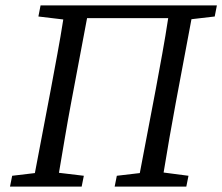

<svg xmlns="http://www.w3.org/2000/svg" viewBox="-20 -690 822 710"><path d="M17 0 25 -40 109 -50 168 -360Q180 -425 192 -489.5Q204 -554 214 -618L122 -629L130 -670H782L774 -629L688 -619L630 -310Q606 -181 585 -52L677 -40L669 0H404L412 -40L497 -50L556 -360Q568 -425 580 -491Q592 -557 602 -623H302L243 -310Q231 -246 220 -181Q209 -116 198 -51L290 -40L282 0Z"/></svg>

Font: Source Serif Pro
Style: Italic
Weight: 400
Italic angle: -12°
Designer: Frank Grießhammer
Foundry: Adobe Systems Incorporated
Version: Version 3.001;hotconv 1.0.111;makeotfexe 2.5.65597